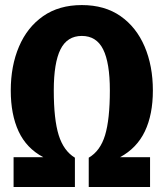

<svg xmlns="http://www.w3.org/2000/svg" viewBox="-20 -749 655 769"><path d="M307.7 -605.1Q249.2 -605.1 222.3 -551.3Q195.4 -497.4 195.4 -386.7Q195.4 -270.8 215.1 -207.7Q234.9 -144.6 280 -117.4V0H34.4V-119.5H153.3Q86.2 -154.9 54.6 -222.6Q23.1 -290.3 23.1 -386.7Q23.1 -485.1 56.2 -562.6Q89.2 -640 152.8 -684.4Q216.4 -728.7 307.7 -728.7Q399.5 -728.7 462.8 -684.4Q526.2 -640 559.2 -562.6Q592.3 -485.1 592.3 -386.7Q592.3 -290.3 560.3 -223.1Q528.2 -155.9 461 -119.5H581V0H335.4V-117.4Q381.5 -144.1 400.8 -207.4Q420 -270.8 420 -386.7Q420 -497.4 393.1 -551.3Q366.2 -605.1 307.7 -605.1Z"/></svg>

Font: FiraCode Nerd Font
Style: Bold
Weight: 700
Designer: Carrois Corporate, Edenspiekermann AG, Nikita Prokopov
Foundry: Carrois Corporate, Edenspiekermann AG, Nikita Prokopov
Version: Version 6.002;Nerd Fonts 2.1.0